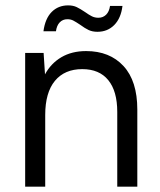

<svg xmlns="http://www.w3.org/2000/svg" viewBox="-20 -698 597 718"><path d="M74.1 -500H143.1L148.3 -420Q170.5 -461.1 209.6 -484.1Q248.6 -507 302 -507Q390.2 -507 441.8 -451.1Q493.5 -395.2 493.5 -288V0H418.5V-279.3Q418.5 -357.1 384.9 -398.3Q351.4 -439.5 287.5 -439.5Q221.7 -439.5 185.4 -395.7Q149.1 -351.8 149.1 -267.9V0H74.1ZM234.9 -677.9Q253.4 -677.9 266.9 -671.4Q280.4 -664.9 298.4 -652.7Q313.1 -642.2 323.9 -636.9Q334.6 -631.6 348.1 -631.6Q365.1 -631.6 376.8 -643Q388.4 -654.4 391.4 -675.7H438Q432.3 -629.7 407.2 -604.4Q382.1 -579.1 344.4 -579.1Q325.6 -579.1 311.5 -585.7Q297.4 -592.3 279.9 -605.3Q264.2 -615.8 254.5 -620.9Q244.9 -626.1 231.9 -626.1Q214.7 -626.1 203.4 -614.4Q192.2 -602.8 189.2 -581.1H142.5Q148.8 -628.5 173.2 -653.2Q197.7 -677.9 234.9 -677.9Z"/></svg>

Font: AF Albert Sans Medium
Style: Regular
Weight: 500
Designer: Andreas Rasmussen
Foundry: a.Foundry
Version: Version 1.300;Glyphs 3.2 (3231)